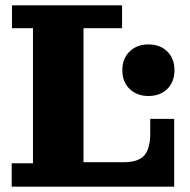

<svg xmlns="http://www.w3.org/2000/svg" viewBox="-20 -702 715 722"><path d="M24 0V-88H104V-596H25V-682H439V-596H294V0ZM294 0V-92H635V0ZM445 -92Q500 -92 522.5 -117.5Q545 -143 545 -201V-255H635V-92ZM538 -341Q495 -341 467.5 -367.5Q440 -394 440 -438Q440 -482 467.5 -508.5Q495 -535 538 -535Q582 -535 609 -508.5Q636 -482 636 -438Q636 -394 609 -367.5Q582 -341 538 -341Z"/></svg>

Font: Montagu Slab
Style: Bold
Weight: 700
Designer: Florian Karsten
Foundry: Florian Karsten
Version: Version 1.000